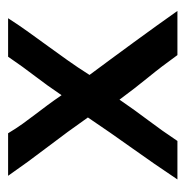

<svg xmlns="http://www.w3.org/2000/svg" viewBox="-12 -446 458 474"><g transform="rotate(-90 217.0 -209.0)"><path d="M164 -221Q129 -271 91.5 -320Q54 -369 20 -418H125Q137 -398 148.5 -382Q160 -366 171.5 -351Q183 -336 194.5 -320.5Q206 -305 219 -286Q244 -323 266 -351.5Q288 -380 314 -418H409Q391 -390 374 -366.5Q357 -343 340 -319.5Q323 -296 305.5 -271.5Q288 -247 269 -217Q287 -193 307.5 -165Q328 -137 349 -108.5Q370 -80 390 -52Q410 -24 427 0H318Q290 -39 263 -72Q236 -105 208 -143Q182 -105 157 -72Q132 -39 106 0H11Q49 -57 88 -111.5Q127 -166 164 -221Z"/></g></svg>

Font: JosefinSans
Style: SemiBold
Weight: 600
Designer: Santiago Orozco
Foundry: Typemade
Version: Version 1.0 ; ttfautohint (v1.3)